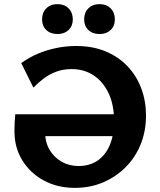

<svg xmlns="http://www.w3.org/2000/svg" viewBox="-20 -896 778 931"><path d="M343 15Q259 15 193 -20.5Q127 -56 88.5 -118Q50 -180 50 -260Q50 -281 51 -301Q52 -321 54 -342L204 -311Q201 -300 200 -283Q199 -266 199 -254Q199 -206 220.5 -169.5Q242 -133 278.5 -112Q315 -91 361 -91Q415 -91 453.5 -117.5Q492 -144 512.5 -193Q533 -242 533 -310Q533 -388 506.5 -444Q480 -500 434 -530.5Q388 -561 327 -561Q288 -561 254.5 -549Q221 -537 193.5 -516.5Q166 -496 142 -471L83 -590Q120 -617 163.5 -635.5Q207 -654 254.5 -663.5Q302 -673 349 -673Q430 -673 493 -646.5Q556 -620 599.5 -573.5Q643 -527 665.5 -466Q688 -405 688 -336Q688 -260 662 -196Q636 -132 589 -85Q542 -38 479.5 -11.5Q417 15 343 15ZM139 -236 54 -342H579V-236ZM259 -731Q225 -731 204.5 -750.5Q184 -770 184 -802Q184 -835 204.5 -855.5Q225 -876 259 -876Q292 -876 312.5 -855.5Q333 -835 333 -802Q333 -770 312.5 -750.5Q292 -731 259 -731ZM463 -731Q429 -731 408.5 -750.5Q388 -770 388 -802Q388 -835 408.5 -855.5Q429 -876 463 -876Q496 -876 516.5 -855.5Q537 -835 537 -802Q537 -770 516.5 -750.5Q496 -731 463 -731Z"/></svg>

Font: Ysabeau Office ExtraBold
Style: Regular
Weight: 800
Designer: Christian Thalmann (Catharsis Fonts)
Version: Version 2.001;gftools[0.9.30]; featfreeze: tnum,lnum,ss02